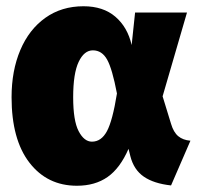

<svg xmlns="http://www.w3.org/2000/svg" viewBox="-20 -574 639 614"><path d="M401 -430 412 -534H578L500 -266L527 -178Q535 -151 550 -138.5Q565 -126 589 -124L527 19Q472 13 440 -9Q408 -31 397 -74L391 -98Q364 -36 324 -8Q284 20 226 20Q131 20 74 -54Q17 -128 17 -263Q17 -348 45 -414Q73 -480 125 -517Q177 -554 247 -554Q310 -554 349 -520.5Q388 -487 401 -430ZM214 -263Q214 -188 231.5 -154.5Q249 -121 274 -121Q304 -121 322 -154.5Q340 -188 354 -275Q339 -354 322.5 -383.5Q306 -413 277 -413Q249 -413 231.5 -376Q214 -339 214 -263Z"/></svg>

Font: FiraGO Heavy
Style: Regular
Weight: 900
Designer: bBox Type
Foundry: bBox Type GmbH
Version: Version 1.001